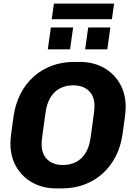

<svg xmlns="http://www.w3.org/2000/svg" viewBox="-20 -1040 748 1070"><path d="M293.5 10Q220.5 10 162.8 -21.2Q105 -52.5 71.5 -109.2Q38 -166 38 -242Q38 -261.5 43.5 -303.5Q49 -345.5 55.5 -391.5Q65.5 -460.5 94 -516.5Q122.5 -572.5 166.8 -612.2Q211 -652 268.5 -673.5Q326 -695 394 -695H425Q498 -695 555.8 -663.8Q613.5 -632.5 647 -575.8Q680.5 -519 680.5 -443Q680.5 -423 675.2 -381.5Q670 -340 663 -293.5Q653.5 -224.5 624.8 -168.5Q596 -112.5 551.8 -72.8Q507.5 -33 450 -11.5Q392.5 10 324.5 10ZM330 -120.5Q361 -120.5 387.2 -130Q413.5 -139.5 433.5 -158.5Q453.5 -177.5 466.5 -205.8Q479.5 -234 484.5 -271.5Q491.5 -320.5 495.8 -351.8Q500 -383 502.5 -401.5Q505 -420 505.8 -430.8Q506.5 -441.5 506.5 -449.5Q506.5 -487 491.8 -512.5Q477 -538 450.5 -551.2Q424 -564.5 388.5 -564.5Q357.5 -564.5 331.2 -555Q305 -545.5 285 -526.5Q265 -507.5 252 -479.2Q239 -451 234 -413.5Q227 -364.5 222.8 -333.2Q218.5 -302 216 -283.5Q213.5 -265 212.8 -254.2Q212 -243.5 212 -235.5Q212 -198.5 226.8 -172.8Q241.5 -147 268 -133.8Q294.5 -120.5 330 -120.5ZM268 -933 280.5 -1020H616L603.5 -933ZM246.5 -765 263.5 -887H387.5L370.5 -765ZM454.5 -765 471.5 -887H595L578 -765Z"/></svg>

Font: Chivo Medium
Style: Italic
Weight: 500
Italic angle: -8.05°
Designer: Hector Gatti
Foundry: Omnibus-Type
Version: Version 2.002